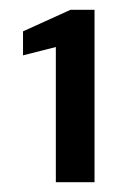

<svg xmlns="http://www.w3.org/2000/svg" viewBox="-20 -724 254 392"><path d="M94 -352V-628L27 -611V-660L124 -704H173V-352Z"/></svg>

Font: DM Sans 11pt Medium
Style: Regular
Weight: 500
Version: Version 4.004;gftools[0.9.30]